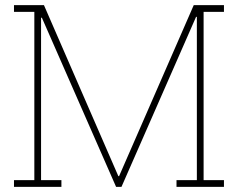

<svg xmlns="http://www.w3.org/2000/svg" viewBox="-20 -731 931 751"><path d="M220.2 -26.4V0H34.7V-26.4H114.3V-684.6H34.7V-710.9H151.9L442.9 -42H445.8L737.8 -710.9H856V-684.6H776.4V-26.4H856V0H670.4V-26.4H750V-664.6L747.1 -665.5L455.1 0H434.1L143.6 -662.1L140.6 -661.1V-26.4Z"/></svg>

Font: Battambang Thin
Style: Regular
Weight: 100
Designer: Danh Hong
Version: Version 8.002; ttfautohint (v1.8.3)